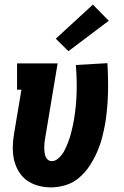

<svg xmlns="http://www.w3.org/2000/svg" viewBox="-20 -805 540 833"><path d="M201 8Q173 8 145.5 0.5Q118 -7 96.5 -22.5Q75 -38 61 -61.5Q47 -85 41 -111.5Q35 -138 35.5 -167Q36 -196 41 -225L73 -416H54V-530H230L176 -206Q174 -196 173 -186Q172 -176 172 -166Q172 -156 173 -146Q174 -136 177 -127.5Q180 -119 187 -112.5Q194 -106 205 -106Q218 -106 229.5 -115Q241 -124 249 -135Q257 -146 263 -158.5Q269 -171 274 -183.5Q279 -196 283 -209Q287 -222 290 -234.5Q293 -247 296 -260Q299 -273 301 -286Q311 -346 312.5 -405Q314 -464 309 -523L446 -531Q450 -466 448.5 -401.5Q447 -337 437 -272Q431 -239 423 -208Q415 -177 401.5 -146Q388 -115 369 -86Q350 -57 324 -34.5Q298 -12 265.5 -2Q233 8 201 8ZM277 -583 222 -637 383 -785 452 -715Z"/></svg>

Font: Iosevka Slab Heavy
Style: Italic
Weight: 900
Italic angle: -9°
Monospace: yes
Designer: Belleve Invis
Foundry: Belleve Invis
Version: Version 11.1.0; ttfautohint (v1.8.3)